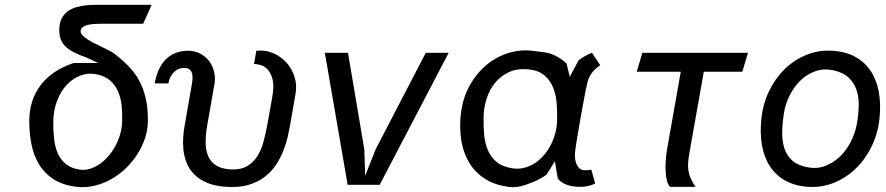

<svg xmlns="http://www.w3.org/2000/svg" viewBox="-20 -770 3690 800"><path d="M612 -750 576.5 -671H400.5Q383 -671 368.2 -669.8Q353.5 -668.5 342.5 -665.5Q331.5 -662.5 324.5 -656.8Q317.5 -651 316 -642Q314.5 -633.5 322 -624.8Q329.5 -616 342.5 -607.5Q355.5 -599 372 -590.5Q388.5 -582 404.8 -574.2Q421 -566.5 435 -559.2Q449 -552 457.5 -545.5Q490 -520.5 516.2 -493.5Q542.5 -466.5 560.5 -433Q578.5 -399.5 587.8 -358Q597 -316.5 596 -263Q595.5 -227 583.5 -192Q571.5 -157 551 -125.5Q530.5 -94 502.8 -67.5Q475 -41 442.2 -22.8Q409.5 -4.5 373.5 4Q337.5 12.5 300.5 8.5Q242 2 203.8 -22.8Q165.5 -47.5 142.8 -85Q120 -122.5 110.8 -170Q101.5 -217.5 102 -269.5Q103 -354 149.8 -415.8Q196.5 -477.5 287.5 -507.5H389L342.5 -529.5Q312 -540 290 -551Q268 -562 254 -575.2Q240 -588.5 233.5 -605.2Q227 -622 227 -644.5Q227 -673 236.5 -692Q246 -711 261.8 -722.5Q277.5 -734 297.8 -740Q318 -746 339.8 -748Q361.5 -750 383 -750ZM311 -63.5Q342.5 -58.5 373.5 -73.8Q404.5 -89 429.8 -117.2Q455 -145.5 471.2 -183.5Q487.5 -221.5 489 -263Q490 -296 487 -328.2Q484 -360.5 472.5 -387.5Q461 -414.5 439.5 -434Q418 -453.5 382.5 -460.5Q348 -467.5 315.5 -455.2Q283 -443 258 -416.2Q233 -389.5 217.8 -350Q202.5 -310.5 202 -263Q201.5 -224.5 205.5 -190.5Q209.5 -156.5 221.2 -130.2Q233 -104 254.5 -86.5Q276 -69 311 -63.5Z M843.5 -248.5Q837 -211.5 836.8 -179.2Q836.5 -147 846.2 -122.5Q856 -98 877.5 -82.8Q899 -67.5 936 -64.5Q978.5 -61 1006 -75.8Q1033.5 -90.5 1050.8 -117Q1068 -143.5 1077.5 -178Q1087 -212.5 1093.5 -248.5L1114.5 -366Q1122.5 -411 1116 -438Q1109.5 -465 1096.2 -479.5Q1083 -494 1066.5 -498.8Q1050 -503.5 1038.5 -503.5L1048 -558.5Q1085 -562.5 1117.5 -548.8Q1150 -535 1173 -509.8Q1196 -484.5 1207 -450.2Q1218 -416 1211.5 -379.5L1188.5 -247.5Q1185 -227.5 1178.8 -200Q1172.5 -172.5 1161 -143Q1149.5 -113.5 1131 -84.8Q1112.5 -56 1084.2 -34Q1056 -12 1016.5 0Q977 12 923.5 8.5Q874.5 5.5 841.5 -9Q808.5 -23.5 787.8 -45Q767 -66.5 757 -92.8Q747 -119 744.2 -146.5Q741.5 -174 743.5 -200.2Q745.5 -226.5 749.5 -247.5L780 -422.5Q785.5 -452.5 778.2 -469.8Q771 -487 747.5 -487Q723 -487 705 -469.8Q687 -452.5 681.5 -422.5H624.5Q630 -453 641 -478Q652 -503 669.2 -521Q686.5 -539 710.2 -548.8Q734 -558.5 764 -558.5Q791 -558.5 813.2 -547Q835.5 -535.5 850.2 -516.8Q865 -498 871.5 -473.2Q878 -448.5 874 -422.5Z M1428.5 0 1333.5 -550H1430L1498 -147.5L1501.5 -37.5L1545 -147.5L1754 -550H1849.5L1562 0Z M2481 -498Q2437 -469.5 2427.5 -425.5Q2422 -403 2415 -366Q2408 -329 2398.5 -276Q2379.5 -168.5 2376 -134.5Q2374.5 -117 2377 -103.5Q2379.5 -90 2385 -80.2Q2390.5 -70.5 2398.5 -65.5Q2406.5 -60.5 2415.5 -60.5Q2426.5 -60.5 2432 -61.2Q2437.5 -62 2444 -63L2460 -5Q2430 8.5 2398.5 8.5Q2331.5 8.5 2304 -26L2292 -98L2257 -42Q2232.5 -25 2205 -13Q2179.5 -2 2153 5.2Q2126.5 12.5 2098 8.5Q2042.5 1 2003 -23.5Q1963.5 -48 1939 -85.8Q1914.5 -123.5 1904.5 -172.2Q1894.5 -221 1898.5 -276.5Q1903.5 -347.5 1931.2 -402.5Q1959 -457.5 2001 -494.2Q2043 -531 2094.2 -547.8Q2145.5 -564.5 2197.5 -558.5Q2225.5 -555.5 2250 -551.8Q2274.5 -548 2295.5 -537Q2308.5 -530.5 2319.5 -522.8Q2330.5 -515 2340.5 -505.5L2354 -450L2391 -519Q2402 -527.5 2415.8 -535.2Q2429.5 -543 2446.5 -550ZM2301 -263Q2302.5 -300 2299.8 -337Q2297 -374 2284.8 -404.8Q2272.5 -435.5 2248.2 -456.2Q2224 -477 2182 -481Q2136 -485.5 2101.2 -469.8Q2066.5 -454 2043.2 -425.5Q2020 -397 2008 -360.2Q1996 -323.5 1995 -286Q1994 -246 1997.2 -209.5Q2000.5 -173 2013 -144Q2025.5 -115 2049.2 -95.2Q2073 -75.5 2113.5 -69Q2139.5 -64.5 2163.2 -70.5Q2187 -76.5 2207.8 -89.8Q2228.5 -103 2245.2 -122.2Q2262 -141.5 2274 -164.5Q2286 -187.5 2293 -212.8Q2300 -238 2301 -263Z M2912.5 -471 2852.5 -132.5Q2848.5 -109.5 2847.2 -91.8Q2846 -74 2848.5 -58.2Q2851 -42.5 2858 -26.8Q2865 -11 2877.5 8.5H2772Q2762.5 -1 2758.2 -19.8Q2754 -38.5 2753.2 -61.2Q2752.5 -84 2754.5 -108Q2756.5 -132 2760 -151.5L2816.5 -471H2633L2656.5 -550H3096.5L3073 -471Z M3348 8.5Q3293 5 3253 -17Q3213 -39 3188.5 -76.2Q3164 -113.5 3155 -164.2Q3146 -215 3152.5 -276.5Q3159 -337.5 3184.5 -390.5Q3210 -443.5 3249.5 -482Q3289 -520.5 3339.8 -541.2Q3390.5 -562 3447.5 -558.5Q3502.5 -555.5 3542.5 -533.8Q3582.5 -512 3607.2 -475.2Q3632 -438.5 3641.5 -388Q3651 -337.5 3644.5 -276.5Q3638 -214 3612 -160.5Q3586 -107 3546.2 -68.2Q3506.5 -29.5 3455.5 -8.8Q3404.5 12 3348 8.5ZM3549.5 -250Q3557 -290 3558 -327.5Q3559 -365 3548.8 -395.5Q3538.5 -426 3515 -447.5Q3491.5 -469 3450 -477.5Q3410 -485.5 3375.2 -472.5Q3340.5 -459.5 3314 -433.5Q3287.5 -407.5 3270 -372Q3252.5 -336.5 3246.5 -299.5Q3240 -258 3239.2 -220.2Q3238.5 -182.5 3248.2 -152.2Q3258 -122 3281 -101.2Q3304 -80.5 3345.5 -73Q3384.5 -65.5 3418.8 -78.8Q3453 -92 3479.8 -117.8Q3506.5 -143.5 3524.5 -178.5Q3542.5 -213.5 3549.5 -250Z"/></svg>

Font: B612
Style: Italic
Weight: 400
Italic angle: -10°
Designer: Nicolas Chauveau, Thomas Paillot, Jonathan Favre-Lamarine, Jean-Luc Vinot
Foundry: AIRBUS
Version: Version 1.008